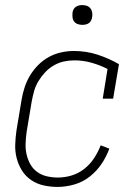

<svg xmlns="http://www.w3.org/2000/svg" viewBox="-20 -729 540 757"><path d="M207 8Q179 8 152 2Q125 -4 103 -19Q81 -34 67 -56Q53 -78 46 -104.5Q39 -131 40 -159Q41 -187 45 -215L65 -335Q69 -360 77 -384.5Q85 -409 98.5 -431.5Q112 -454 131 -473Q150 -492 173 -504.5Q196 -517 221.5 -522.5Q247 -528 271 -528Q320 -528 364.5 -513.5Q409 -499 449 -476L426 -340H385L404 -457Q375 -472 341.5 -481.5Q308 -491 273 -491Q252 -491 231.5 -486.5Q211 -482 192 -471Q173 -460 158 -444Q143 -428 131.5 -409Q120 -390 114.5 -370Q109 -350 105 -329L85 -209Q82 -187 81 -164.5Q80 -142 84.5 -121.5Q89 -101 99 -82.5Q109 -64 126 -51.5Q143 -39 164.5 -34Q186 -29 208 -29Q235 -29 262 -37Q289 -45 312 -63Q335 -81 351 -105.5Q367 -130 377 -156L411 -143Q400 -112 380.5 -83Q361 -54 333.5 -32.5Q306 -11 272.5 -1.5Q239 8 207 8ZM305 -631Q295 -631 286.5 -634Q278 -637 272.5 -644Q267 -651 266 -660.5Q265 -670 266 -680Q267 -686 270 -692Q273 -698 279 -702Q285 -706 291.5 -707.5Q298 -709 304 -709Q314 -709 322.5 -706Q331 -703 336.5 -696Q342 -689 343.5 -679.5Q345 -670 343 -660Q342 -654 339 -648Q336 -642 330.5 -638Q325 -634 318 -632.5Q311 -631 305 -631Z"/></svg>

Font: Iosevka Curly Slab Extralight
Style: Italic
Weight: 200
Italic angle: -9°
Monospace: yes
Designer: Belleve Invis
Foundry: Belleve Invis
Version: Version 22.1.2; ttfautohint (v1.8.4)